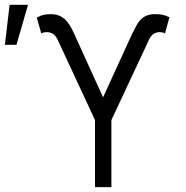

<svg xmlns="http://www.w3.org/2000/svg" viewBox="-34 -773 770 793"><path d="M358.3 0V-277.3L204.5 -608Q195.7 -626.1 185.2 -633Q174.7 -639.9 158.7 -640.3Q142.8 -639.6 136.4 -634.9L117.9 -700.3Q134.2 -709.2 146.7 -711.8Q159.1 -714.5 176.5 -714.5Q208.1 -714.5 230.6 -696.4Q253.2 -678.3 274.1 -629.6L391.7 -371.1L511 -631.7Q531.2 -673.3 541.9 -686.4Q563.2 -712.7 600.9 -714.5Q603.7 -714.5 606.9 -714.5Q624.6 -714.5 637.1 -712Q649.5 -709.5 665.8 -701.7L647.4 -634.9Q641.3 -639.6 625 -640.3Q610.4 -639.9 600 -633Q589.5 -626.1 581 -608L426.1 -277V0ZM-13.8 -588.1 5.7 -753.2H81.7L34.1 -588.1Z"/></svg>

Font: Inter Light BETA
Style: Regular
Weight: 300
Designer: Rasmus Andersson
Foundry: rsms
Version: Version 3.011;git-f93a4a705